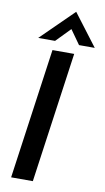

<svg xmlns="http://www.w3.org/2000/svg" viewBox="-100 -964 551 1010"><g transform="rotate(10 175.5 -458.5)"><path d="M134 -697H250L152 0H36ZM222 -917 351 -747H267L213 -823L139 -747H49Z"/></g></svg>

Font: Hanken Grotesk SemiBold
Style: Italic
Weight: 600
Italic angle: -8°
Designer: Alfredo Marco Pradil
Foundry: Hanken Design Co.
Version: Version 3.014